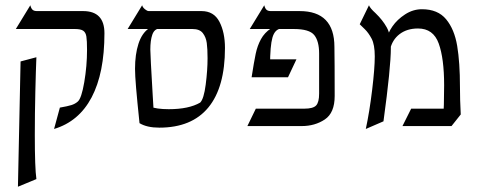

<svg xmlns="http://www.w3.org/2000/svg" viewBox="-20 -476 1822 728"><path d="M112 35Q112 161 118 203L48 232L58 -243L118 -259Q116 -213 114 -129Q112 -45 112 35ZM120 -434H295Q376 -434 376 -350Q376 -199 327.5 -107Q279 -15 185 13L207 -68Q236 -73 250.5 -77.5Q265 -82 275 -91Q289 -103 299.5 -164.5Q310 -226 310 -287Q310 -322 307.5 -337.5Q305 -353 295.5 -359.5Q286 -366 264 -366H40L95 -456Q98 -444 103.5 -439Q109 -434 120 -434Z M492 -215Q492 -270 505 -310Q518 -350 544 -368H584Q565 -366 557.5 -344.5Q550 -323 550 -288Q550 -268 559 -115Q565 -19 566 2L509 -9Q500 -95 496 -143Q492 -191 492 -215ZM544 -434H744Q791 -434 812 -393.5Q833 -353 833 -294Q833 -145 770 -68.5Q707 8 584 8Q537 8 509 -9L549 -72Q573 -62 620 -62Q696 -62 739 -87Q753 -101 760 -155.5Q767 -210 767 -255Q767 -291 764 -313Q761 -335 749 -350.5Q737 -366 710 -366H464L519 -456Q521 -448 529.5 -441Q538 -434 544 -434Z M1007 -368H1046Q1022 -365 1013 -333.5Q1004 -302 1004 -229L934 -183Q943 -241 949.5 -272Q956 -303 969.5 -327.5Q983 -352 1007 -368ZM1104 -251 1072 -183H934L965 -251ZM950 -64H1134Q1167 -64 1178.5 -76Q1190 -88 1190 -121V-273Q1190 -320 1171.5 -343Q1153 -366 1094 -366H927L982 -456Q985 -444 990.5 -439Q996 -434 1007 -434H1116Q1248 -434 1248 -298Q1249 -243 1249 -112Q1249 -48 1211.5 -23Q1174 2 1124 2H918Z M1404 -426Q1431 -400 1446.5 -372Q1462 -344 1462 -295Q1462 -220 1434 -16L1367 13Q1381 -52 1391 -134.5Q1401 -217 1401 -262Q1401 -307 1389 -329.5Q1377 -352 1363 -365.5Q1349 -379 1344 -384L1379 -456Q1383 -445 1404 -426ZM1580 -441Q1640 -441 1671.5 -403Q1703 -365 1713.5 -302Q1724 -239 1724 -147Q1724 -98 1727 -42L1662 -40Q1662 -64 1663 -79L1664 -153Q1664 -254 1643.5 -311Q1623 -368 1565 -368Q1523 -368 1495 -346.5Q1467 -325 1459 -288L1450 -333Q1450 -350 1468 -376Q1486 -402 1516 -421.5Q1546 -441 1580 -441ZM1539 -64H1681L1727 -42L1692 2H1506Z"/></svg>

Font: BellefairVN
Style: Regular
Weight: 400
Designer: Nick Shinn, Liron Lavi Turkenic
Foundry: Shinntype
Version: Version 1.003